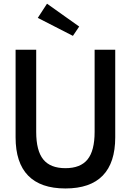

<svg xmlns="http://www.w3.org/2000/svg" viewBox="-20 -1024 721 1058"><path d="M340.5 14.5Q204.1 14.5 135 -56.4Q65.9 -127.3 65.9 -267.3V-750H179.5V-297.3Q179.5 -193.6 218.4 -145.5Q257.3 -97.3 340.5 -97.3Q423.6 -97.3 462.5 -145.5Q501.4 -193.6 501.4 -297.3V-750H615V-267.3Q615 -127.3 546.1 -56.4Q477.3 14.5 340.5 14.5ZM188.2 -925.5 239.1 -1003.6 416.4 -877.7 381.8 -826.4Z"/></svg>

Font: Spartan MB SemBd
Style: Regular
Weight: 600
Designer: Matt Bailey, Mirko Velimirovic
Foundry: Matt Bailey
Version: Version 1.005